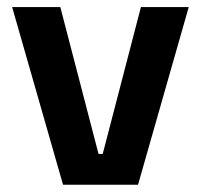

<svg xmlns="http://www.w3.org/2000/svg" viewBox="-20 -510 554 530"><path d="M263.5 -85 369 -490.5H501L361 0H154L13.5 -490.5H146.5L252 -85Z"/></svg>

Font: Anek Latin Medium SemiBold
Style: Regular
Weight: 600
Version: Version 1.003